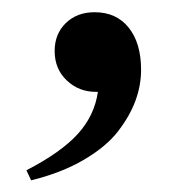

<svg xmlns="http://www.w3.org/2000/svg" viewBox="-20 -135 317 319"><path d="M31.7 164.6 23.9 147.9Q81.5 118.2 109.4 87.4Q137.2 56.6 142.6 17.6H139.2Q110.8 17.6 90.8 -1.5Q70.8 -20.5 70.8 -50.3Q70.8 -78.6 89.4 -96.7Q107.9 -114.7 137.2 -114.7Q173.3 -114.7 193.8 -89.1Q214.4 -63.5 214.4 -19Q214.4 6.8 205.1 32.2Q195.8 57.6 176 83.3Q156.2 108.9 119.1 130.6Q82 152.3 31.7 164.6Z"/></svg>

Font: Elstob 6pt Medium
Style: Regular
Weight: 500
Designer: Peter S. Baker
Version: Version 1.015